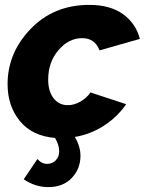

<svg xmlns="http://www.w3.org/2000/svg" viewBox="-20 -555 592 785"><path d="M257 -125Q283 -125 308.5 -139.5Q334 -154 350 -177L496 -129Q460 -77 405.5 -41.5Q351 -6 286 5Q309 44 309 82Q309 135 273.5 172.5Q238 210 177 210Q124 210 77 178L133 95Q150 115 173 115Q193 115 207.5 101Q222 87 222 63Q222 38 205 9Q111 1 61 -60.5Q11 -122 11 -211Q11 -339 105.5 -437Q200 -535 345 -535Q430 -535 482.5 -497.5Q535 -460 552 -396L387 -349Q368 -399 316 -399Q261 -399 219 -350Q177 -301 177 -229Q177 -182 199 -153.5Q221 -125 257 -125Z"/></svg>

Font: Raleway-v4020 ExtraBold
Style: Italic
Weight: 800
Italic angle: -12°
Designer: Matt McInerney, Pablo Impallari, Rodrigo Fuenzalida
Foundry: Matt McInerney, Pablo Impallari, Rodrigo Fuenzalida
Version: Version 4.020;PS 004.020;hotconv 1.0.88;makeotf.lib2.5.64775